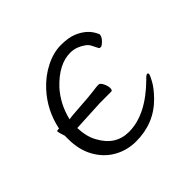

<svg xmlns="http://www.w3.org/2000/svg" viewBox="-125 -624 781 781"><g transform="rotate(-45 265.0 -234.0)"><path d="M59 -246H65Q83 -333 142 -397Q178 -436 223 -458.5Q268 -481 310.5 -481Q353 -481 380 -470Q426 -451 446 -415Q452 -404 453 -401Q453 -387 439.5 -373.5Q426 -360 419.5 -360Q413 -360 411 -363Q404 -377 397 -390.5Q390 -404 378 -411Q348 -432 315 -432Q249 -432 184 -363Q138 -311 122 -242Q134 -245 190 -248.5Q246 -252 270 -255.5Q294 -259 304 -259Q314 -259 321.5 -243Q329 -227 329 -214.5Q329 -202 321 -202H257L119 -195Q121 -143 140 -110Q180 -35 257 -35Q355 -35 457 -136Q470 -150 475.5 -150Q481 -150 481 -144Q481 -138 467.5 -113.5Q454 -89 425 -59Q355 13 250 13Q199 13 156 -11Q113 -35 87 -81Q61 -127 61 -190V-209Q52 -236 52 -241Q52 -246 59 -246Z"/></g></svg>

Font: LXGW WenKai Light
Style: Regular
Weight: 300
Designer: LXGW / Fontworks Inc.
Foundry: LXGW / Fontworks Inc.
Version: Version 1.501; October 10, 2024